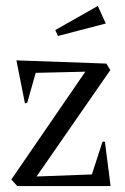

<svg xmlns="http://www.w3.org/2000/svg" viewBox="-20 -626 420 646"><path d="M18.1 -22 267.1 -384.8 100.1 -380.9 71.8 -280.8 64 -277.8 35.2 -422.9 337.9 -412.1 351.1 -390.1 103 -32.2 289.1 -39.1 325.2 -149.9 333 -148.9 352.1 0H38.1ZM166 -524.9 309.1 -606 335.9 -546.9 174.8 -504.9Z"/></svg>

Font: Halibut Cnd
Style: Regular
Weight: 400
Width: 3
Designer: Matteo Maggi
Foundry: Collletttivo
Version: Version 3.080 | FøM Fix